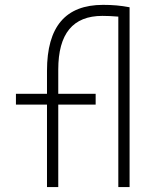

<svg xmlns="http://www.w3.org/2000/svg" viewBox="-20 -762 626 782"><path d="M171.4 0H217.3V-335.9H369.6V-379.9H217.3V-478.5C217.3 -625 276.9 -697.3 397 -697.3C417 -697.3 437.5 -696.3 461.9 -694.3V0H507.8V-732.4C471.7 -739.3 439 -742.2 399.9 -742.2C246.6 -742.2 171.4 -653.3 171.4 -473.6V-379.9H44.9V-335.9H171.4Z"/></svg>

Font: Cascadia Mono PL ExtraLight
Style: Regular
Weight: 200
Monospace: yes
Designer: Aaron Bell
Foundry: Saja Typeworks
Version: Version 2404.023